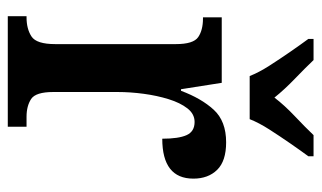

<svg xmlns="http://www.w3.org/2000/svg" viewBox="-182 -624 806 481"><g transform="rotate(90 220.5 -383.0)"><path d="M20 0V-47H23Q52 -47 71 -59.5Q90 -72 90 -119V-421Q90 -465 72.5 -477Q55 -489 26 -489H23V-536H187L203 -434H207Q226 -485 254.5 -516Q283 -547 336 -547Q383 -547 405 -524.5Q427 -502 427 -465Q427 -387 327 -387Q327 -428 318 -448Q309 -468 285 -468Q265 -468 251 -450Q237 -432 228 -403Q219 -374 214.5 -340.5Q210 -307 210 -275V-114Q210 -70 227.5 -58.5Q245 -47 272 -47H297V0ZM170 -606Q161 -629 144 -655.5Q127 -682 109 -708Q91 -734 77 -753V-766H130Q150 -745 177 -719Q204 -693 224 -668Q243 -693 270.5 -719Q298 -745 318 -766H371V-753Q357 -734 339 -708Q321 -682 304 -655.5Q287 -629 278 -606Z"/></g></svg>

Font: Noto Serif Lao Condensed SemiBold
Style: Regular
Weight: 600
Width: 3
Designer: Monotype Design Team
Foundry: Monotype Imaging Inc.
Version: Version 2.003; ttfautohint (v1.8.4.7-5d5b)